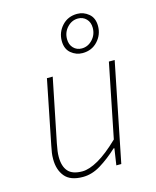

<svg xmlns="http://www.w3.org/2000/svg" viewBox="-112 -809 728 898"><g transform="rotate(-15 252.0 -360.0)"><path d="M178 12Q117 12 90.5 -20.5Q64 -53 64 -104Q64 -122 66 -134.5Q68 -147 72 -168L134 -478H162L100 -172Q96 -150 94 -136.5Q92 -123 92 -108Q92 -62 113 -38Q134 -14 182 -14Q215 -14 260 -39.5Q305 -65 362 -120L434 -478H462L366 0H342L354 -80H350Q308 -41 265 -14.5Q222 12 178 12ZM326 -548Q295 -548 270.5 -568.5Q246 -589 246 -628Q246 -670 274.5 -701Q303 -732 348 -732Q379 -732 403.5 -711.5Q428 -691 428 -652Q428 -610 399.5 -579Q371 -548 326 -548ZM328 -570Q358 -570 380 -593.5Q402 -617 402 -650Q402 -677 386 -693.5Q370 -710 346 -710Q316 -710 294 -686.5Q272 -663 272 -630Q272 -603 288 -586.5Q304 -570 328 -570Z"/></g></svg>

Font: Source Sans 3 ExtraLight
Style: Italic
Weight: 250
Italic angle: -11°
Designer: Paul D. Hunt
Foundry: Adobe
Version: Version 3.046;hotconv 1.0.118;makeotfexe 2.5.65603